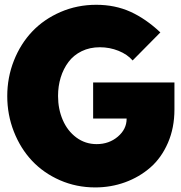

<svg xmlns="http://www.w3.org/2000/svg" viewBox="-20 -784 772 818"><path d="M390 -763.6Q470 -763.6 535.7 -733.9Q601.4 -704.1 663.2 -645.9L545 -526.4Q522.7 -552.3 485 -567.5Q447.3 -582.7 405.5 -582.7Q362.3 -582.7 328 -565.9Q293.6 -549.1 271.8 -520Q250 -490.9 238.6 -453.9Q227.3 -416.8 227.3 -375Q227.3 -319.5 247.3 -273Q267.3 -226.4 305.2 -198.2Q343.2 -170 391.8 -170Q444.5 -170 482 -201.8Q519.5 -233.6 519.5 -278.2V-279.1H376.8V-432.7H723.2V-317.7Q723.2 -239.5 695.5 -175.5Q667.7 -111.4 620.7 -70.5Q573.6 -29.5 513.2 -7.5Q452.7 14.5 385.5 14.5Q305.5 14.5 235.5 -16.1Q165.5 -46.8 116.4 -99.1Q67.3 -151.4 39.1 -223.2Q10.9 -295 10.9 -374.5Q10.9 -454.1 39.3 -525.9Q67.7 -597.7 117.5 -650Q167.3 -702.3 238.2 -733Q309.1 -763.6 390 -763.6Z"/></svg>

Font: Spartan MB Black
Style: Regular
Weight: 900
Designer: Matt Bailey, Mirko Velimirovic
Foundry: Matt Bailey
Version: Version 1.005